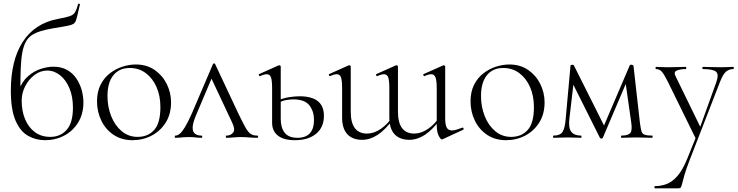

<svg xmlns="http://www.w3.org/2000/svg" viewBox="-20 -750 4019 1045"><path d="M225 13Q175 13 132.5 -11Q90 -35 64.5 -94Q39 -153 39 -257Q39 -338 55 -404.5Q71 -471 103 -521Q135 -571 183 -603Q231 -635 295 -647Q339 -655 359.5 -662Q380 -669 388.5 -683.5Q397 -698 405 -727Q406 -731 411 -730Q416 -729 415 -725Q412 -713 409.5 -702.5Q407 -692 405 -683Q399 -655 394 -640.5Q389 -626 379.5 -620Q370 -614 350 -610Q337 -607 317.5 -604Q298 -601 269 -596Q229 -589 200 -580Q171 -571 151.5 -557.5Q132 -544 120 -521.5Q108 -499 101.5 -464.5Q95 -430 93 -380.5Q91 -331 91 -262L81 -256Q100 -307 133 -335.5Q166 -364 203 -375.5Q240 -387 270 -387Q314 -387 345 -369.5Q376 -352 395.5 -323Q415 -294 424.5 -260Q434 -226 434 -193Q434 -130 405.5 -83.5Q377 -37 329.5 -12Q282 13 225 13ZM254 -5Q309 -5 343 -43.5Q377 -82 377 -164Q377 -224 358 -269.5Q339 -315 307 -340.5Q275 -366 237 -366Q200 -366 168.5 -342.5Q137 -319 117.5 -281.5Q98 -244 98 -202Q98 -147 116 -102.5Q134 -58 169 -31.5Q204 -5 254 -5Z M701 13Q642 13 598.5 -16Q555 -45 531.5 -93.5Q508 -142 508 -198Q508 -250 527 -288Q546 -326 577.5 -350.5Q609 -375 646 -387Q683 -399 719 -399Q779 -399 822 -369Q865 -339 888 -292Q911 -245 911 -193Q911 -129 882 -83Q853 -37 805.5 -12Q758 13 701 13ZM729 -5Q785 -5 819 -42.5Q853 -80 853 -167Q853 -228 832 -276Q811 -324 773.5 -352Q736 -380 686 -380Q629 -380 597 -340.5Q565 -301 565 -227Q565 -168 585.5 -117Q606 -66 643 -35.5Q680 -5 729 -5Z M935 0Q931 0 931 -6Q931 -12 935 -12Q946 -12 958 -21.5Q970 -31 986 -57Q1002 -83 1024 -132L1139 -401Q1141 -405 1145.5 -405Q1150 -405 1151 -401L1275 -137Q1300 -85 1315 -58Q1330 -31 1344 -21.5Q1358 -12 1380 -12Q1385 -12 1385 -6Q1385 0 1380 0Q1358 0 1335 -2Q1312 -4 1290 -4Q1272 -4 1251 -2Q1230 0 1213 0Q1209 0 1209 -6Q1209 -12 1213 -12Q1236 -12 1249 -28.5Q1262 -45 1243 -84L1126 -333L1144 -352L1047 -123Q1028 -78 1028.5 -54Q1029 -30 1043 -21Q1057 -12 1076 -12Q1081 -12 1081 -6Q1081 0 1076 0Q1058 0 1044.5 -2Q1031 -4 1007 -4Q989 -4 978.5 -3Q968 -2 959 -1Q950 0 935 0Z M1585 13Q1524 13 1492.5 -12Q1461 -37 1461 -82V-270Q1461 -311 1455 -328.5Q1449 -346 1432 -346Q1425 -346 1416 -343.5Q1407 -341 1396 -336Q1392 -334 1389.5 -340Q1387 -346 1391 -347L1496 -394Q1498 -395 1500 -395Q1502 -395 1505 -393Q1508 -391 1508 -388V-103Q1508 -55 1529.5 -27.5Q1551 0 1599 0Q1689 0 1689 -98Q1689 -144 1664 -176.5Q1639 -209 1576 -209Q1559 -209 1538.5 -205.5Q1518 -202 1495 -191L1489 -202Q1521 -216 1553 -221Q1585 -226 1610 -226Q1743 -226 1743 -120Q1743 -57 1700.5 -22Q1658 13 1585 13Z M2208 11Q2156 11 2127.5 -19.5Q2099 -50 2099 -111V-270Q2099 -311 2093 -328.5Q2087 -346 2070 -346Q2063 -346 2054 -343.5Q2045 -341 2034 -336Q2030 -334 2027.5 -340Q2025 -346 2029 -347L2134 -394Q2137 -395 2138 -395Q2140 -395 2143 -393Q2146 -391 2146 -388V-142Q2146 -23 2235 -23Q2272 -23 2309.5 -48.5Q2347 -74 2375 -117L2380 -105Q2334 -43 2292.5 -16Q2251 11 2208 11ZM1951 11Q1899 11 1870.5 -19.5Q1842 -50 1842 -111V-270Q1842 -311 1836 -328.5Q1830 -346 1813 -346Q1798 -346 1777 -336Q1773 -334 1770.5 -340Q1768 -346 1772 -347L1877 -394Q1879 -395 1881 -395Q1883 -395 1886 -393Q1889 -391 1889 -388V-142Q1889 -23 1978 -23Q2015 -23 2052.5 -48.5Q2090 -74 2118 -117L2123 -105Q2077 -43 2035.5 -16Q1994 11 1951 11ZM2385 9Q2378 9 2367.5 -11.5Q2357 -32 2357 -71V-270Q2357 -311 2350.5 -328.5Q2344 -346 2327 -346Q2320 -346 2311 -343.5Q2302 -341 2291 -336Q2287 -334 2284.5 -340Q2282 -346 2286 -347L2392 -394Q2394 -395 2395 -395Q2397 -395 2400 -393Q2403 -391 2403 -388V-105Q2403 -71 2411.5 -55.5Q2420 -40 2440 -40Q2451 -40 2464 -44Q2477 -48 2496 -55Q2501 -57 2503 -51.5Q2505 -46 2501 -44L2389 8Q2388 9 2387 9Q2386 9 2385 9Z M2734 13Q2675 13 2631.5 -16Q2588 -45 2564.5 -93.5Q2541 -142 2541 -198Q2541 -250 2560 -288Q2579 -326 2610.5 -350.5Q2642 -375 2679 -387Q2716 -399 2752 -399Q2812 -399 2855 -369Q2898 -339 2921 -292Q2944 -245 2944 -193Q2944 -129 2915 -83Q2886 -37 2838.5 -12Q2791 13 2734 13ZM2762 -5Q2818 -5 2852 -42.5Q2886 -80 2886 -167Q2886 -228 2865 -276Q2844 -324 2806.5 -352Q2769 -380 2719 -380Q2662 -380 2630 -340.5Q2598 -301 2598 -227Q2598 -168 2618.5 -117Q2639 -66 2676 -35.5Q2713 -5 2762 -5Z M3530 -12Q3532 -12 3532 -6Q3532 0 3530 0Q3511 0 3487.5 -1Q3464 -2 3441 -2Q3417 -2 3398 -1Q3379 0 3362 0Q3360 0 3360 -6Q3360 -12 3362 -12Q3397 -12 3409.5 -25Q3422 -38 3416 -81L3382 -319L3416 -364L3261 0Q3259 4 3253 4Q3247 4 3245 0L3092 -306L3104 -317L3079 -104Q3073 -53 3089.5 -32.5Q3106 -12 3142 -12Q3145 -12 3145 -6Q3145 0 3142 0Q3126 0 3108 -1Q3090 -2 3069 -2Q3049 -2 3029.5 -1Q3010 0 2993 0Q2990 0 2990 -6Q2990 -12 2993 -12Q3029 -12 3042 -32.5Q3055 -53 3059 -104L3085 -392Q3085 -397 3093 -397.5Q3101 -398 3103 -395L3273 -56L3259 -47L3407 -393Q3409 -399 3418 -397.5Q3427 -396 3428 -391L3463 -81Q3467 -52 3471 -37Q3475 -22 3488 -17Q3501 -12 3530 -12Z M3720 115 3770 -9 3771 13 3616 -303Q3594 -347 3581.5 -360.5Q3569 -374 3550 -374Q3548 -374 3548 -380Q3548 -386 3550 -386Q3565 -386 3581 -385Q3597 -384 3612 -384Q3644 -384 3668.5 -385Q3693 -386 3713 -386Q3715 -386 3715 -380Q3715 -374 3713 -374Q3682 -374 3663.5 -366Q3645 -358 3657 -335L3797 -48L3775 -15L3878 -301Q3894 -345 3877.5 -359.5Q3861 -374 3805 -374Q3803 -374 3803 -380Q3803 -386 3805 -386Q3829 -386 3850.5 -385Q3872 -384 3906 -384Q3927 -384 3940 -385Q3953 -386 3971 -386Q3974 -386 3974 -380Q3974 -374 3971 -374Q3948 -374 3931.5 -360Q3915 -346 3899 -305L3734 120Q3714 172 3705 203.5Q3696 235 3692.5 250Q3689 265 3685.5 270Q3682 275 3671 275H3544Q3542 275 3542 269Q3542 263 3544 263Q3578 263 3608.5 251.5Q3639 240 3667 208Q3695 176 3720 115Z"/></svg>

Font: Cormorant Infant Light
Style: Regular
Weight: 300
Designer: Christian Thalmann (Catharsis Fonts)
Foundry: Catharsis Fonts
Version: Version 4.001